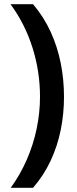

<svg xmlns="http://www.w3.org/2000/svg" viewBox="-20 -734 364 912"><path d="M284 -274Q284 -194 268.5 -117Q253 -40 220.5 29.5Q188 99 137 158H31Q76 96 107 25Q138 -46 154 -122Q170 -198 170 -275Q170 -394 134.5 -507Q99 -620 30 -714H137Q188 -654 220.5 -583Q253 -512 268.5 -434Q284 -356 284 -274Z"/></svg>

Font: Noto Sans Cham SemiBold
Style: Regular
Weight: 600
Version: Version 2.002